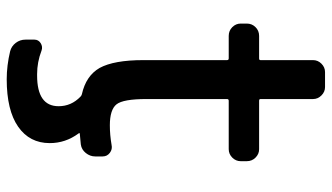

<svg xmlns="http://www.w3.org/2000/svg" viewBox="-220 -534 950 549"><g transform="rotate(90 254.5 -259.0)"><path d="M126 186.5Q111.3 182.6 102.1 170.4Q92.8 158.2 92.8 142.6V117.2Q92.8 105.5 103 99.1Q113.3 92.8 124 96.7Q157.2 109.4 191.4 109.4Q193.4 109.4 195.3 109.4Q283.2 109.4 283.2 47.9Q283.2 11.7 255.9 -14.6Q252.9 -17.6 249 -18.6Q196.3 -30.3 173.8 -69.3Q151.4 -110.4 151.4 -194.3V-433.6Q151.4 -438.5 146.5 -438.5H82Q67.4 -438.5 57.1 -448.7Q46.9 -459 46.9 -472.7V-490.2Q46.9 -504.9 57.1 -515.1Q67.4 -525.4 82 -525.4H146.5Q151.4 -525.4 151.4 -529.3V-679.7Q151.4 -693.4 161.6 -703.6Q171.9 -713.9 185.5 -713.9H228.5Q242.2 -713.9 252.4 -703.6Q262.7 -693.4 262.7 -679.7V-529.3Q262.7 -525.4 267.6 -525.4H406.2Q419.9 -525.4 430.2 -515.1Q440.4 -504.9 440.4 -490.2V-472.7Q440.4 -459 430.2 -448.7Q419.9 -438.5 406.2 -438.5H267.6Q262.7 -438.5 262.7 -433.6V-203.1Q262.7 -136.7 277.8 -117.7Q293 -98.6 337.9 -98.6Q365.2 -98.6 393.6 -103.5Q406.2 -106.4 416.5 -98.6Q426.8 -90.8 426.8 -78.1V-56.6Q426.8 -42 417 -29.8Q407.2 -17.6 392.6 -15.6Q377 -13.7 362.3 -12.7Q358.4 -12.7 361.3 -8.8Q388.7 28.3 388.7 73.2Q388.7 130.9 341.8 163.6Q294.9 196.3 206.1 196.3Q167 196.3 126 186.5Z"/></g></svg>

Font: Gen Jyuu GothicL Medium
Style: Regular
Weight: 500
Designer: [Source Han Sans]
Ryoko NISHIZUKA  (kana & ideographs); Paul D. Hunt (Latin, Greek & Cyrillic); Wenlong ZHANG  (bopomofo
Version: Version 1.002.20150607